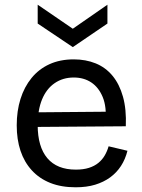

<svg xmlns="http://www.w3.org/2000/svg" viewBox="-20 -782 604 815"><path d="M301 13Q240 13 193.5 -5.5Q147 -24 115 -59Q83 -94 67 -142Q51 -190 51 -250Q51 -311 67 -362Q83 -413 114 -451Q145 -489 190 -509.5Q235 -530 293 -530Q344 -530 386 -513Q428 -496 457.5 -460.5Q487 -425 502 -371.5Q517 -318 514 -246L108 -243V-305L459 -308L428 -266Q433 -329 416 -370Q399 -411 367.5 -432Q336 -453 293 -453Q247 -453 212 -429Q177 -405 158.5 -360Q140 -315 140 -251Q140 -159 181 -110.5Q222 -62 302 -62Q334 -62 357.5 -69.5Q381 -77 397.5 -90.5Q414 -104 424.5 -122Q435 -140 441 -161L521 -142Q512 -106 493.5 -77.5Q475 -49 447.5 -29Q420 -9 384 2Q348 13 301 13ZM140 -762 289 -660 436 -762V-682L289 -582L140 -682Z"/></svg>

Font: Bricolage Grotesque
Style: Regular
Weight: 400
Designer: Mathieu Triay
Foundry: Atelier Triay
Version: Version 1.001;gftools[0.9.33.dev8+g029e19f]